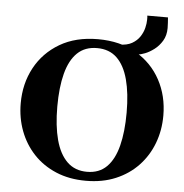

<svg xmlns="http://www.w3.org/2000/svg" viewBox="-58 -905 935 975"><g transform="rotate(5 410.0 -417.5)"><path d="M626.5 -648.9 523.9 -689.9Q563.5 -689.9 588.9 -704.3Q614.3 -718.8 628.7 -740.7Q643.1 -762.7 648.7 -785.9Q654.3 -809.1 654.3 -827.1Q654.3 -834 654.3 -839.4Q654.3 -844.7 653.3 -848.6H758.8Q759.8 -840.8 760.7 -821Q761.7 -801.3 761.7 -794.4Q761.7 -756.8 745.1 -729.2Q728.5 -701.7 704.8 -683.8Q681.2 -666 659.2 -657.5Q637.2 -648.9 626.5 -648.9ZM415 14.2Q330.1 14.2 262.9 -14.2Q195.8 -42.5 148.7 -92.5Q101.6 -142.6 76.7 -208.5Q51.8 -274.4 51.8 -349.6Q51.8 -449.7 95.5 -530.8Q139.2 -611.8 220.5 -659.7Q301.8 -707.5 415 -707.5Q528.3 -707.5 609.9 -659.7Q691.4 -611.8 735.1 -530.8Q778.8 -449.7 778.8 -349.6Q778.8 -274.4 753.9 -208.5Q729 -142.6 681.6 -92.5Q634.3 -42.5 567.1 -14.2Q500 14.2 415 14.2ZM417 -31.7Q479 -31.7 517.3 -70.1Q555.7 -108.4 573.7 -179.4Q591.8 -250.5 591.8 -348.6Q591.8 -446.8 573 -517.1Q554.2 -587.4 515.1 -624.8Q476.1 -662.1 414.1 -662.1Q352.5 -662.1 313.7 -624.8Q274.9 -587.4 256.6 -517.1Q238.3 -446.8 238.3 -348.6Q238.3 -250.5 257.3 -179.4Q276.4 -108.4 315.9 -70.1Q355.5 -31.7 417 -31.7Z"/></g></svg>

Font: Gelasio
Style: Bold
Weight: 700
Designer: Eben Sorkin
Foundry: Eben Sorkin
Version: Version 1.008